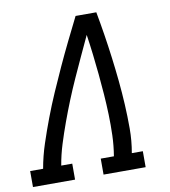

<svg xmlns="http://www.w3.org/2000/svg" viewBox="-92 -806 775 876"><g transform="rotate(-10 295.0 -367.5)"><path d="M-10 0V-74H50Q60 -131 78.5 -187Q97 -243 118 -298.5Q139 -354 163 -409Q187 -464 212 -518.5Q237 -573 263.5 -627Q290 -681 317 -735H413Q423 -681 431.5 -627Q440 -573 447 -518.5Q454 -464 459.5 -409Q465 -354 468 -298.5Q471 -243 471 -186.5Q471 -130 461 -74H512V0H317V-74H378Q386 -122 387.5 -170Q389 -218 387.5 -265.5Q386 -313 382.5 -360.5Q379 -408 374.5 -454.5Q370 -501 364.5 -547.5Q359 -594 352 -641Q330 -594 308.5 -547.5Q287 -501 266 -454.5Q245 -408 226 -361Q207 -314 189.5 -266Q172 -218 157 -170Q142 -122 134 -74H185V0Z"/></g></svg>

Font: Iosevka Curly Slab ExObl
Style: Regular
Weight: 400
Width: 7
Italic angle: -9°
Monospace: yes
Designer: Belleve Invis
Foundry: Belleve Invis
Version: Version 11.1.0; ttfautohint (v1.8.3)